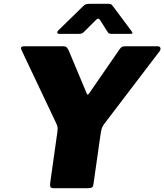

<svg xmlns="http://www.w3.org/2000/svg" viewBox="-20 -984 859 1004"><path d="M803 -742Q816 -742 818.5 -734Q821 -726 816 -718L525 -336Q517 -326 512.5 -313.5Q508 -301 504 -269L469 -23Q467 -7 460.5 -3.5Q454 0 437 0H261Q248 0 244.5 -5.5Q241 -11 242 -24L280 -294Q282 -310 281 -318Q280 -326 275 -337L94 -719Q88 -731 90.5 -736.5Q93 -742 109 -742H310Q324 -742 330 -735Q336 -728 341 -716L434 -494Q438 -484 445 -494L605 -726Q613 -737 618.5 -739.5Q624 -742 638 -742H803ZM540 -821 506 -875Q499 -886 494 -886.5Q489 -887 478 -876L420 -818Q413 -811 407.5 -809Q402 -807 392 -807H289Q280 -807 279.5 -813.5Q279 -820 285 -825L416 -953Q424 -961 432 -962.5Q440 -964 454 -964H549Q560 -964 565 -958Q570 -952 574 -947L668 -821Q675 -811 672 -809Q669 -807 658 -807H562Q553 -807 548.5 -810.5Q544 -814 540 -821Z"/></svg>

Font: Libre Franklin Black
Style: Italic
Weight: 900
Italic angle: -8°
Designer: Pablo Impallari, Rodrigo Fuenzalida, Nhung Nguyen
Foundry: Impallari Type
Version: Version 3.000